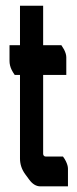

<svg xmlns="http://www.w3.org/2000/svg" viewBox="-20 -660 272 680"><path d="M132.8 -639.6V-500H197.3Q201.2 -494.1 207 -484.4Q214.8 -468.8 214.8 -457V-394.5H132.8V-115.2Q132.8 -111.3 135.3 -108.4Q137.7 -105.5 142.6 -105.5H203.1Q209 -97.7 212.9 -89.8Q220.7 -74.2 220.7 -62.5V0H123Q100.6 0 83 -24.4L69.3 -43Q50.8 -68.4 50.8 -98.6V-394.5H32.2Q25.4 -404.3 21.5 -412.1Q13.7 -427.7 13.7 -444.3V-500H50.8V-639.6Z"/></svg>

Font: Vancouver Drive
Style: Bold
Weight: 700
Designer: Valery Zaveryaev
Foundry: Cyreal (www.cyreal.org)
Version: Version 1.01